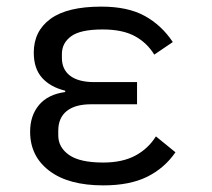

<svg xmlns="http://www.w3.org/2000/svg" viewBox="-20 -548 640 580"><path d="M292 12Q187 12 129 -32Q71 -76 71 -150Q71 -199 98 -231Q125 -263 177 -270V-274Q132 -285 107 -313Q82 -341 82 -389Q82 -454 132.5 -491Q183 -528 286 -528Q366 -528 417 -500Q468 -472 502 -421L446 -383Q424 -419 387 -439Q350 -459 290 -459Q223 -459 195 -438.5Q167 -418 167 -385V-373Q167 -338 192 -319Q217 -300 265 -300H394V-233H255Q207 -233 181.5 -212.5Q156 -192 156 -153V-139Q156 -103 188.5 -80Q221 -57 292 -57Q349 -57 388 -77.5Q427 -98 451 -136L510 -88Q477 -40 424.5 -14Q372 12 292 12Z"/></svg>

Font: Lilex
Style: Regular
Weight: 400
Monospace: yes
Designer: Mike Abbink, Paul van der Laan, Pieter van Rosmalen, Mikhael Khrustik
Foundry: Mikhael Khrustik
Version: Version 2.510